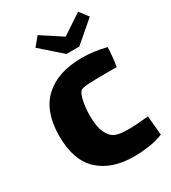

<svg xmlns="http://www.w3.org/2000/svg" viewBox="-195 -898 903 1011"><g transform="rotate(-30 256.5 -393.0)"><path d="M497 -19Q460 -3 411 4Q362 11 320 11Q184 11 107 -60Q30 -131 30 -278Q30 -428 111 -502.5Q192 -577 339 -577Q409 -577 485 -558Q485 -538 481 -498.5Q477 -459 473 -443H410Q341 -443 301.5 -440.5Q262 -438 254 -431Q239 -417 231 -374.5Q223 -332 223 -293Q223 -225 240 -188.5Q257 -152 283 -140Q308 -128 366 -128Q412 -128 486 -136ZM484 -744 357 -635H279L154 -745L197 -797L321 -716L443 -797Z"/></g></svg>

Font: Lalezar
Style: Regular
Weight: 400
Designer: Borna Izadpanah
Foundry: Borna Izadpanah
Version: Version 1.003